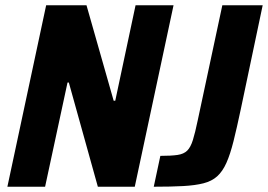

<svg xmlns="http://www.w3.org/2000/svg" viewBox="-20 -708 1016 728"><path d="M8 0 155 -688H308L411 -326H417L494 -688H638L491 0H351L241 -395H236L151 0ZM563 0 588 -117Q629 -117 653 -120.5Q677 -124 690 -137Q703 -150 711.5 -177.5Q720 -205 730 -253L823 -688H976L893 -294Q878 -223 865.5 -173Q853 -123 838.5 -90.5Q824 -58 803.5 -39.5Q783 -21 751.5 -13Q720 -5 674.5 -2.5Q629 0 563 0Z"/></svg>

Font: Saira SemiCondensed
Style: Bold Italic
Weight: 700
Width: 4
Italic angle: -12°
Designer: Hector Gatti with collaboration of the Omnibus-Type team
Foundry: Omnibus-Type
Version: Version 1.101